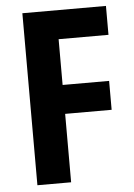

<svg xmlns="http://www.w3.org/2000/svg" viewBox="-52 -754 553 794"><g transform="rotate(-5 224.5 -357.0)"><path d="M211 0H71V-714H418V-594H211V-404H404V-284H211Z"/></g></svg>

Font: Noto Sans Myanmar UI Condensed
Style: Bold
Weight: 700
Width: 3
Designer: Monotype Design Team
Foundry: Monotype Imaging Inc.
Version: Version 2.103; ttfautohint (v1.8.4.7-5d5b)